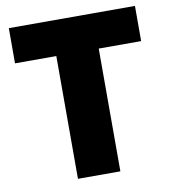

<svg xmlns="http://www.w3.org/2000/svg" viewBox="-79 -769 750 838"><g transform="rotate(-10 295.5 -350.0)"><path d="M575 -700H16V-544H199V0H387V-544H575Z"/></g></svg>

Font: Arthouse Owned Black
Style: Regular
Weight: 900
Designer: Jeremy Tribby
Foundry: Tribby Type
Version: Version 1.000;PS 001.000;hotconv 1.0.88;makeotf.lib2.5.64775